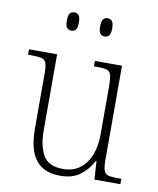

<svg xmlns="http://www.w3.org/2000/svg" viewBox="-84 -805 723 880"><g transform="rotate(10 277.5 -364.5)"><path d="M256 10Q181 10 143 -36.5Q105 -83 105 -184V-439Q105 -473 99.5 -488Q94 -503 78 -507Q62 -511 30 -511H15V-536H146V-183Q146 -109 171 -66Q196 -23 263 -23Q311 -23 343 -48Q375 -73 390.5 -114.5Q406 -156 406 -205V-433Q406 -469 401 -486Q396 -503 380.5 -507Q365 -511 332 -511H322V-536H448V-99Q448 -65 453.5 -49Q459 -33 474 -29Q489 -25 518 -25H535V0H414L409 -85H405Q384 -43 348 -16.5Q312 10 256 10ZM346 -654Q333 -654 325.5 -663Q318 -672 318 -696Q318 -721 325.5 -730Q333 -739 346 -739Q359 -739 366.5 -730Q374 -721 374 -696Q374 -672 366.5 -663Q359 -654 346 -654ZM191 -654Q178 -654 170.5 -663Q163 -672 163 -696Q163 -721 170.5 -730Q178 -739 191 -739Q204 -739 211.5 -730Q219 -721 219 -696Q219 -672 211.5 -663Q204 -654 191 -654Z"/></g></svg>

Font: Noto Serif SemiCondensed ExtraLight
Style: Regular
Weight: 200
Width: 4
Designer: Monotype Design Team
Foundry: Monotype Imaging Inc.
Version: Version 2.014